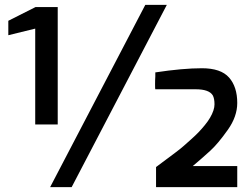

<svg xmlns="http://www.w3.org/2000/svg" viewBox="-20 -765 1024 785"><path d="M216 -736V-256H124V-648L14 -621V-680L125 -736ZM185 0 574 -745H662L273 0ZM615 -400Q614 -400 614 -420Q614 -440 615 -452V-469Q728 -486 805.5 -486Q883 -486 916.5 -448Q950 -410 950 -344Q950 -289 912 -235Q871 -177 839 -148Q797 -110 768 -86H950V0H618V-82Q623 -86 640 -98.5Q657 -111 667.5 -119Q678 -127 697.5 -141.5Q717 -156 730 -167.5Q743 -179 761 -195Q779 -211 791.5 -224Q804 -237 817.5 -253.5Q831 -270 839 -284Q857 -315 857 -338.5Q857 -362 850 -375Q835 -400 780 -400Z"/></svg>

Font: Exo
Style: DemiBold
Weight: 600
Designer: Natanael Gama
Version: Version 1.00